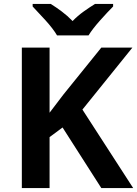

<svg xmlns="http://www.w3.org/2000/svg" viewBox="-20 -956 697 976"><path d="M657 0 399 -399 653 -714H495L302 -475Q285 -452 267 -429Q249 -406 232 -383V-714H91V0H232V-259L298 -308L495 0ZM555 -936H463Q437 -920 406 -898Q375 -876 349 -849Q323 -876 293.5 -898Q264 -920 238 -936H146V-923Q173 -895 211.5 -852.5Q250 -810 270 -776H430Q451 -810 489.5 -853Q528 -896 555 -923Z"/></svg>

Font: Noto Sans UI
Style: Bold
Weight: 700
Designer: Monotype Design Team
Foundry: Monotype Imaging Inc.
Version: Version 1.901